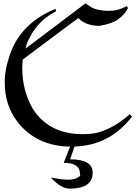

<svg xmlns="http://www.w3.org/2000/svg" viewBox="-20 -838 810 1131"><path d="M757.4 -151.1Q626.8 18.9 418.9 25.3L393.2 100.5Q525.8 100.5 525.8 178.9Q525.8 273.2 390.5 273.2Q339.5 273.2 280 208.4Q351.6 220.5 378.4 220.5Q424.2 220.5 444.7 203.2Q448.9 200.5 453.2 197.4Q451.1 194.7 451.1 185.8Q451.1 121.1 355.3 121.1L393.2 25.8Q193.7 22.6 83.2 -120Q6.3 -218.4 7.9 -359.5Q8.9 -434.2 39.5 -519.5Q103.7 -702.6 307.4 -786.3L310 -771.1Q214.2 -723.2 162.6 -631.1Q144.7 -598.4 142.1 -592.1Q136.3 -578.9 130.5 -552.1L483.2 -817.9L510.5 -800.5Q545.3 -774.2 626.3 -774.2Q675.8 -774.2 726.8 -802.1L734.2 -791.1Q716.8 -754.2 675.8 -724.2Q642.6 -698.9 565.8 -685.8Q485.8 -685.8 442.1 -731.1L403.2 -703.7L114.2 -487.4Q111.1 -462.6 111.1 -437.9Q111.1 -332.1 150.5 -241.6Q171.1 -194.2 199.5 -160.5Q299.5 -43.7 477.9 -47.9Q531.1 -48.9 566.3 -60Q661.6 -90 744.2 -165.8Z"/></svg>

Font: MM Bagan
Style: Regular
Weight: 400
Designer: Khon Soe Zaw Thu
Version: Version 1.00 July 10, 2016, initial release